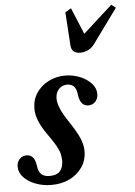

<svg xmlns="http://www.w3.org/2000/svg" viewBox="-84 -916 683 971"><g transform="rotate(-5 257.5 -430.0)"><path d="M138 10.5Q94.5 10.5 57.2 -3.8Q20 -18 -2.5 -42.2Q-25 -66.5 -25 -96Q-25 -119.5 -10.8 -134.5Q3.5 -149.5 25 -149.5Q65 -149.5 72.5 -92.5Q76.5 -60.5 91.5 -48Q106.5 -35.5 132 -35.5Q170 -35.5 186 -55Q202 -74.5 202 -107.5Q202 -126 197.5 -143.5Q193 -161 180 -184.2Q167 -207.5 141.5 -243Q111 -286 98 -318.5Q85 -351 85 -381Q85 -426 108 -460.5Q131 -495 169.5 -514.8Q208 -534.5 254 -534.5Q293.5 -534.5 328.8 -520.2Q364 -506 386.2 -481.8Q408.5 -457.5 408.5 -428Q408.5 -404.5 394.5 -389.2Q380.5 -374 358.5 -374Q318 -374 310.5 -432Q307 -464 293.5 -476Q280 -488 261 -488Q235 -488 218 -470Q201 -452 201 -422Q201 -377.5 251.5 -303Q290 -245.5 304.5 -211.2Q319 -177 319 -146Q319 -100 295.2 -64.8Q271.5 -29.5 230.8 -9.5Q190 10.5 138 10.5ZM341.5 -643Q297.5 -643 294.5 -683.5L283.5 -853L313.5 -871L369.5 -736.5L518 -871L540 -854L416.5 -684Q401 -662 381.5 -652.5Q362 -643 341.5 -643Z"/></g></svg>

Font: Libre Caslon Condensed Bold
Style: Italic
Weight: 700
Italic angle: -22.583°
Designer: Pablo Impallari, Rodrigo Fuenzalida, Katja Schimmel, Ertekin Erdin
Foundry: Pablo Impallari, Rodrigo Fuenzalida
Version: Version 2.000; ttfautohint (v1.8.4.7-5d5b);gftools[0.9.33]